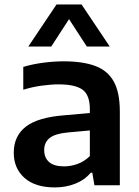

<svg xmlns="http://www.w3.org/2000/svg" viewBox="-20 -828 620 858"><path d="M225.5 9.5Q137 9.5 89.2 -33.2Q41.5 -76 41.5 -145.5Q41.5 -220 95.5 -262Q149.5 -304 269.5 -313L381.5 -323V-339.5Q381.5 -404 348.5 -427.5Q315.5 -451 242 -451Q208.5 -451 166.2 -445.2Q124 -439.5 84 -427V-529Q125.5 -541.5 173.8 -547.8Q222 -554 264 -554Q350 -554 405.8 -533.2Q461.5 -512.5 488.5 -463.5Q515.5 -414.5 515.5 -330V0H402L392.5 -56H385.5Q358 -23.5 316 -7Q274 9.5 225.5 9.5ZM177.5 -157.5Q177.5 -123 199.5 -103.8Q221.5 -84.5 266.5 -84.5Q296.5 -84.5 326.8 -95.5Q357 -106.5 381.5 -130.5V-245L282 -236Q225.5 -230.5 201.5 -211Q177.5 -191.5 177.5 -157.5ZM106.5 -620 232.5 -808H344.5L470.5 -620H368L288.5 -742.5L209 -620Z"/></svg>

Font: Encode Sans SemiExpanded SemiExpanded SemiBold
Style: Regular
Weight: 600
Width: 6
Designer: Multiple Designers
Foundry: Impallari Type
Version: Version 3.000; ttfautohint (v1.8.3) -l 8 -r 50 -G 200 -x 14 